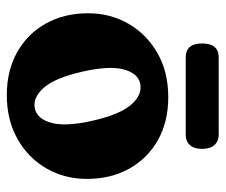

<svg xmlns="http://www.w3.org/2000/svg" viewBox="-68 -570 647 550"><g transform="rotate(90 255.0 -294.5)"><path d="M257.5 -453.5Q328.5 -453.5 381 -423.8Q433.5 -394 462.8 -341.5Q492 -289 492 -220.5Q492 -156.5 462 -104.5Q432 -52.5 377.8 -21.8Q323.5 9 252 9Q181.5 9 128.8 -20.8Q76 -50.5 46.8 -103Q17.5 -155.5 17.5 -224Q17.5 -288 47.8 -340Q78 -392 132 -422.8Q186 -453.5 257.5 -453.5ZM291 -71.5Q321 -78.5 331.8 -120.2Q342.5 -162 325 -238Q307 -316.5 278.5 -348.2Q250 -380 218.5 -373Q188.5 -366 178 -324.2Q167.5 -282.5 185 -206.5Q203 -128 231.5 -96.2Q260 -64.5 291 -71.5ZM104 -550.5Q104 -598 144 -598H365.5Q384 -598 395 -585.8Q406 -573.5 406 -550.5Q406 -527.5 395 -515.5Q384 -503.5 365.5 -503.5H144Q104 -503.5 104 -550.5Z"/></g></svg>

Font: Fraunces 144pt S100
Style: Bold
Weight: 700
Version: Version 1.000; ttfautohint (v1.8.3)